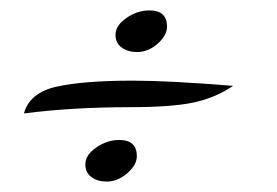

<svg xmlns="http://www.w3.org/2000/svg" viewBox="-20 -334 532 369"><path d="M26 -116Q37 -156 89 -167.5Q141 -179 235 -179Q305 -179 428 -169Q394 -146 352 -137Q310 -128 228 -128Q120 -128 26 -116ZM185 15Q168 15 156 6.5Q144 -2 144 -18Q144 -36 165 -50.5Q186 -65 209 -65Q243 -65 243 -34Q243 -17 224.5 -1Q206 15 185 15ZM243 -234Q226 -234 214 -242.5Q202 -251 202 -267Q202 -285 223 -299.5Q244 -314 267 -314Q301 -314 301 -283Q301 -266 283 -250Q265 -234 243 -234Z"/></svg>

Font: Dancing Script
Style: Bold
Weight: 700
Designer: Pablo Impallari
Foundry: Pablo Impallari. www.impallari.com Igino Marini. www.ikern.com
Version: Version 1.002